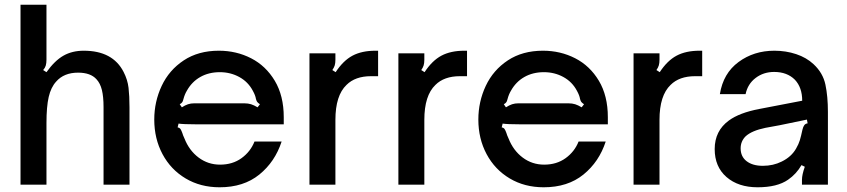

<svg xmlns="http://www.w3.org/2000/svg" viewBox="-20 -783 3591 814"><path d="M67 0V-763H177V-530Q177 -515 174 -505Q171 -495 163 -486L177 -477Q212 -526 249 -547Q286 -568 335 -568Q458 -568 504 -478Q521 -445 525 -410.5Q529 -376 529 -328V0H419V-329Q419 -373 412 -401.5Q405 -430 389 -447Q364 -475 311 -475Q251 -475 218 -437Q196 -413 186.5 -372Q177 -331 177 -261V0Z M634 -276Q634 -352 665.5 -419Q697 -486 759 -527Q821 -568 908 -568Q982 -568 1044.5 -536Q1107 -504 1145 -440.5Q1183 -377 1183 -286V-256H807Q758 -256 737 -259L733 -243Q742 -241 745.5 -235.5Q749 -230 753 -219Q755 -211 762 -196Q782 -145 822 -115Q862 -85 913 -85Q966 -85 1004 -112.5Q1042 -140 1059 -183H1174Q1146 -97 1079.5 -43Q1013 11 911 11Q830 11 767 -26.5Q704 -64 669 -129.5Q634 -195 634 -276ZM751 -328Q765 -337 777 -341Q789 -345 804 -345H1015Q1032 -345 1044.5 -341Q1057 -337 1072 -328L1082 -341Q1073 -347 1070 -351.5Q1067 -356 1065 -364Q1063 -378 1052 -398Q1032 -436 994.5 -456.5Q957 -477 912 -477Q865 -477 829 -456.5Q793 -436 772 -398Q763 -383 758 -364Q756 -356 753.5 -351Q751 -346 742 -341Z M1292 0V-557H1402V-530Q1402 -515 1399 -505.5Q1396 -496 1389 -486L1403 -477Q1435 -526 1474.5 -547Q1514 -568 1572 -568H1583V-460H1553Q1486 -460 1449 -423Q1402 -378 1402 -275V0Z M1669 0V-557H1779V-530Q1779 -515 1776 -505.5Q1773 -496 1766 -486L1780 -477Q1812 -526 1851.5 -547Q1891 -568 1949 -568H1960V-460H1930Q1863 -460 1826 -423Q1779 -378 1779 -275V0Z M2008 -276Q2008 -352 2039.5 -419Q2071 -486 2133 -527Q2195 -568 2282 -568Q2356 -568 2418.5 -536Q2481 -504 2519 -440.5Q2557 -377 2557 -286V-256H2181Q2132 -256 2111 -259L2107 -243Q2116 -241 2119.5 -235.5Q2123 -230 2127 -219Q2129 -211 2136 -196Q2156 -145 2196 -115Q2236 -85 2287 -85Q2340 -85 2378 -112.5Q2416 -140 2433 -183H2548Q2520 -97 2453.5 -43Q2387 11 2285 11Q2204 11 2141 -26.5Q2078 -64 2043 -129.5Q2008 -195 2008 -276ZM2125 -328Q2139 -337 2151 -341Q2163 -345 2178 -345H2389Q2406 -345 2418.5 -341Q2431 -337 2446 -328L2456 -341Q2447 -347 2444 -351.5Q2441 -356 2439 -364Q2437 -378 2426 -398Q2406 -436 2368.5 -456.5Q2331 -477 2286 -477Q2239 -477 2203 -456.5Q2167 -436 2146 -398Q2137 -383 2132 -364Q2130 -356 2127.5 -351Q2125 -346 2116 -341Z M2666 0V-557H2776V-530Q2776 -515 2773 -505.5Q2770 -496 2763 -486L2777 -477Q2809 -526 2848.5 -547Q2888 -568 2946 -568H2957V-460H2927Q2860 -460 2823 -423Q2776 -378 2776 -275V0Z M3010 -151Q3010 -228 3070 -272Q3115 -305 3199 -321L3381 -356Q3381 -412 3350 -445Q3317 -478 3262 -478Q3217 -478 3183.5 -452.5Q3150 -427 3141 -384H3032Q3046 -472 3111 -520Q3176 -568 3263 -568Q3312 -568 3355.5 -553.5Q3399 -539 3429 -511Q3469 -474 3479.5 -424Q3490 -374 3490 -309V0H3380V-21Q3380 -42 3392 -76L3378 -83Q3356 -45 3321 -21Q3275 11 3192 11Q3110 11 3060 -32.5Q3010 -76 3010 -151ZM3294 -98Q3335 -118 3355 -153Q3366 -172 3371 -188.5Q3376 -205 3382 -233Q3385 -246 3390 -252.5Q3395 -259 3404 -260L3401 -276L3285 -252L3225 -241Q3167 -229 3141 -205Q3120 -184 3120 -154Q3120 -119 3145.5 -99.5Q3171 -80 3214 -80Q3258 -80 3294 -98Z"/></svg>

Font: Open Sauce Sans Medium
Style: Regular
Weight: 500
Designer: Alfredo Marco Pradil
Foundry: Creative Sauce Fz LLC
Version: Version 1.477